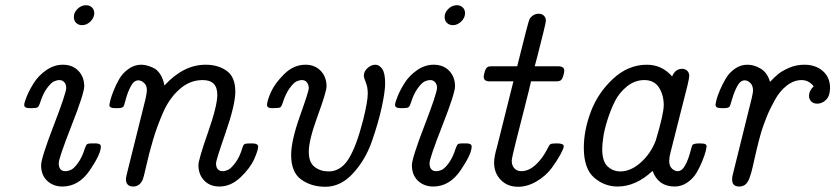

<svg xmlns="http://www.w3.org/2000/svg" viewBox="-20 -713 3215 739"><path d="M73.2 -309.1Q73.2 -317.9 83 -342Q92.8 -366.2 110.4 -394Q127.9 -421.9 158 -442.9Q188 -463.9 222.2 -463.9Q259.3 -463.9 281.7 -440.4Q304.2 -417 304.2 -380.9Q304.2 -354 255.1 -229Q206.1 -104 206.1 -85Q206.1 -54.2 231.9 -54.2Q241.7 -54.2 252.9 -59.1Q264.2 -64 280 -85.4Q295.9 -106.9 307.1 -143.1Q311 -154.3 314.9 -157.7Q318.8 -161.1 331.1 -161.1H348.1Q368.2 -161.1 368.2 -148.9Q368.2 -120.1 325.7 -57.6Q283.2 4.9 220.2 4.9Q185.1 4.9 161.6 -17.1Q138.2 -39.1 138.2 -77.1Q138.2 -104 186.5 -229.5Q234.9 -355 234.9 -375Q234.9 -388.2 227.5 -396.5Q220.2 -404.8 209 -404.8Q199.2 -404.8 188 -399.9Q176.8 -395 160.9 -373.5Q145 -352.1 133.8 -315.9Q129.9 -303.7 125 -300.3Q120.1 -296.9 106.9 -296.9H92.8Q73.2 -296.9 73.2 -309.1ZM264.2 -647.9Q264.2 -665 278.6 -679Q293 -692.9 311 -692.9Q325.2 -692.9 334 -684.3Q342.8 -675.8 342.8 -662.1Q342.8 -645 328.4 -630.6Q314 -616.2 295.9 -616.2Q281.7 -616.2 272.9 -625Q264.2 -633.8 264.2 -647.9Z M400.9 -309.1Q400.9 -311 404.3 -325.4Q407.7 -339.8 417.2 -364Q426.8 -388.2 439.7 -410.2Q452.6 -432.1 475.1 -448Q497.6 -463.9 523.4 -463.9Q532.2 -463.9 543.5 -461.4Q554.7 -459 570.1 -451.9Q585.4 -444.8 596.9 -427Q608.4 -409.2 612.8 -383.8Q686 -463.9 771.5 -463.9Q819.3 -463.9 852.5 -440.4Q885.7 -417 885.7 -359.9Q885.7 -310.1 848.6 -203.1Q811.5 -96.2 811.5 -85Q811.5 -54.2 837.4 -54.2Q847.2 -54.2 858.4 -59.6Q869.6 -64.9 886.2 -86.9Q902.8 -108.9 913.6 -146Q917.5 -157.2 922.6 -159.2Q927.7 -161.1 948.7 -161.1Q973.6 -161.1 973.6 -148.9Q973.6 -134.8 958.3 -100.3Q942.9 -65.9 905.8 -30.5Q868.7 4.9 824.7 4.9Q787.6 4.9 765.6 -18.6Q743.7 -42 743.7 -77.1Q743.7 -98.1 780 -201.7Q816.4 -305.2 816.4 -348.1Q816.4 -404.8 760.7 -404.8Q760.3 -404.8 759.8 -404.8Q710.9 -404.8 671.4 -369.9Q631.8 -335 608.2 -281Q584.5 -227.1 569.1 -175Q553.7 -123 543.2 -75.4Q532.7 -27.8 527.8 -18.1Q515.6 4.9 492.7 4.9Q466.8 4.9 464.8 -20Q463.9 -26.9 468.8 -45.9L540.5 -334Q545.4 -358.9 545.4 -365.2Q545.4 -384.3 534.4 -394Q523.4 -403.8 512.7 -403.8Q495.6 -403.8 483.6 -381.3Q471.7 -358.9 464.6 -332.5Q457.5 -306.2 455.6 -303.2Q450.7 -297.4 437.5 -296.9H420.4Q400.9 -296.9 400.9 -309.1Z M1007.8 -309.1Q1007.8 -324.2 1022.7 -358.2Q1037.6 -392.1 1074 -428Q1110.4 -463.9 1155.8 -463.9Q1191.9 -463.9 1214.4 -440.4Q1236.8 -417 1236.8 -380.9Q1236.8 -359.9 1202.6 -266.8Q1168.5 -173.8 1168.5 -128.9Q1168.5 -87.9 1190.9 -70.6Q1213.4 -53.2 1244.6 -53.2Q1291.5 -53.2 1321.5 -101.1Q1351.6 -148.9 1377.4 -250Q1395.5 -321.8 1395.5 -353Q1395.5 -377.9 1387.9 -396Q1380.4 -414.1 1380.4 -421.9Q1380.4 -438 1394.5 -450.9Q1408.7 -463.9 1424.8 -463.9Q1439.9 -463.9 1451.2 -447.5Q1462.4 -431.2 1462.4 -392.1Q1462.4 -361.3 1449.5 -301.3Q1436.5 -241.2 1411.6 -169.7Q1386.7 -98.1 1339.1 -46.1Q1291.5 5.9 1232.4 5.9Q1178.2 5.9 1139.4 -22Q1100.6 -49.8 1100.6 -116.2Q1100.6 -171.4 1134.5 -266.6Q1168.5 -361.8 1168.5 -373Q1168.5 -386.2 1161.6 -395.5Q1154.8 -404.8 1142.6 -404.8Q1132.8 -404.8 1121.6 -399.9Q1110.4 -395 1094.5 -373Q1078.6 -351.1 1067.4 -314.9Q1063.5 -302.7 1058.6 -299.8Q1053.7 -296.9 1033.7 -296.9H1025.4Q1007.8 -296.9 1007.8 -309.1Z M1500.5 -309.1Q1500.5 -317.9 1510.3 -342Q1520 -366.2 1537.6 -394Q1555.2 -421.9 1585.2 -442.9Q1615.2 -463.9 1649.4 -463.9Q1686.5 -463.9 1709 -440.4Q1731.4 -417 1731.4 -380.9Q1731.4 -354 1682.4 -229Q1633.3 -104 1633.3 -85Q1633.3 -54.2 1659.2 -54.2Q1668.9 -54.2 1680.2 -59.1Q1691.4 -64 1707.3 -85.4Q1723.1 -106.9 1734.4 -143.1Q1738.3 -154.3 1742.2 -157.7Q1746.1 -161.1 1758.3 -161.1H1775.4Q1795.4 -161.1 1795.4 -148.9Q1795.4 -120.1 1752.9 -57.6Q1710.4 4.9 1647.5 4.9Q1612.3 4.9 1588.9 -17.1Q1565.4 -39.1 1565.4 -77.1Q1565.4 -104 1613.8 -229.5Q1662.1 -355 1662.1 -375Q1662.1 -388.2 1654.8 -396.5Q1647.5 -404.8 1636.2 -404.8Q1626.5 -404.8 1615.2 -399.9Q1604 -395 1588.1 -373.5Q1572.3 -352.1 1561 -315.9Q1557.1 -303.7 1552.2 -300.3Q1547.4 -296.9 1534.2 -296.9H1520Q1500.5 -296.9 1500.5 -309.1ZM1691.4 -647.9Q1691.4 -665 1705.8 -679Q1720.2 -692.9 1738.3 -692.9Q1752.4 -692.9 1761.2 -684.3Q1770 -675.8 1770 -662.1Q1770 -645 1755.6 -630.6Q1741.2 -616.2 1723.1 -616.2Q1709 -616.2 1700.2 -625Q1691.4 -633.8 1691.4 -647.9Z M1841.8 -417Q1841.8 -423.8 1845.9 -437.5Q1850.1 -451.2 1856.9 -455.1Q1861.8 -458 1873 -458H1970.7Q2013.7 -631.8 2018.1 -639.2Q2020 -643.1 2022.9 -646Q2035.2 -660.2 2052.7 -660.2Q2065.9 -660.2 2073.5 -652.6Q2081.1 -645 2081.1 -632.8Q2081.1 -627 2070.1 -583Q2059.1 -539.1 2048.8 -498L2038.1 -458H2127Q2151.9 -458 2151.9 -440.9Q2151.9 -434.1 2147.9 -420.7Q2144 -407.2 2136.7 -402.8Q2131.8 -399.9 2122.1 -399.9H2023.9Q2019 -377 2000 -302.5Q1981 -228 1965.3 -166Q1949.7 -104 1949.7 -94.2Q1949.7 -76.2 1959.7 -65.2Q1969.7 -54.2 1986.8 -54.2Q2015.6 -54.2 2042.7 -79.6Q2069.8 -105 2087.9 -142.1Q2093.8 -155.3 2098.9 -158.2Q2104 -161.1 2124 -161.1Q2149.9 -161.1 2149.9 -149.9Q2149.9 -142.1 2137 -118.2Q2124 -94.2 2103 -65.7Q2082 -37.1 2046.4 -15.6Q2010.7 5.9 1974.1 5.9Q1933.1 5.9 1907.5 -20.5Q1881.8 -46.9 1881.8 -86.9Q1881.8 -109.9 1893.1 -147.9L1956.1 -399.9H1864.7Q1841.8 -399.9 1841.8 -417Z M2227.1 -144Q2227.1 -211.9 2254.4 -283.9Q2281.7 -356 2339.8 -409.9Q2397.9 -463.9 2469.7 -463.9Q2527.8 -463.9 2566.9 -418.9Q2579.1 -447.8 2605 -448.2Q2617.2 -448.2 2625 -440.7Q2632.8 -433.1 2632.8 -420.9Q2632.8 -412.1 2626 -383.8L2561 -127Q2556.2 -109.9 2555.7 -94.2Q2555.7 -74.2 2566.2 -64.2Q2576.7 -54.2 2587.9 -54.2Q2605 -54.2 2616.9 -76.2Q2628.9 -98.1 2636 -125Q2643.1 -151.9 2645 -154.8Q2648.9 -160.6 2670.9 -161.1Q2689 -161.1 2694.3 -158.4Q2699.7 -155.8 2699.7 -148.9Q2699.7 -146 2696.3 -131.6Q2692.9 -117.2 2683.3 -93.5Q2673.8 -69.8 2660.9 -47.9Q2647.9 -25.9 2625.5 -10.5Q2603 4.9 2576.7 4.9Q2513.7 4.9 2491.7 -55.2Q2427.7 4.9 2356.9 4.9Q2306.2 4.9 2266.6 -29.5Q2227.1 -64 2227.1 -144ZM2297.9 -140.1Q2297.9 -91.3 2318.8 -72.3Q2339.8 -53.2 2367.7 -53.2Q2407.7 -53.2 2446.3 -87.6Q2484.9 -122.1 2503.9 -171.9Q2534.7 -274.9 2534.7 -308.1Q2534.7 -347.2 2516.4 -376Q2498 -404.8 2460 -404.8Q2423.8 -404.8 2393.8 -380.9Q2363.8 -356.9 2346.9 -323.5Q2330.1 -290 2317.9 -251Q2305.7 -211.9 2301.8 -183.6Q2297.9 -155.3 2297.9 -140.1Z M2733.9 -310.1Q2733.9 -313 2737.3 -327.4Q2740.7 -341.8 2750.7 -365.5Q2760.7 -389.2 2773.7 -411.1Q2786.6 -433.1 2808.6 -448.5Q2830.6 -463.9 2856.4 -463.9Q2883.3 -463.9 2908.4 -448.5Q2933.6 -433.1 2943.8 -397.9Q2961.9 -417 2975.8 -428.5Q2989.7 -439.9 3017.1 -451.9Q3044.4 -463.9 3075.7 -463.9Q3119.6 -463.9 3147.2 -439.5Q3174.8 -415 3174.8 -375Q3174.8 -344.2 3159.7 -329.1Q3144.5 -314 3125.5 -314Q3111.3 -314 3102.5 -322.5Q3093.8 -331.1 3093.8 -344.2Q3093.8 -363.3 3111.8 -380.9Q3092.8 -404.8 3065.4 -404.8Q3035.6 -404.8 3008.5 -383.8Q2981.4 -362.8 2962.2 -327.9Q2942.9 -293 2931.2 -263.9Q2919.4 -234.9 2909.7 -204.1Q2899.9 -169.9 2890.9 -131.3Q2881.8 -92.8 2877.2 -71.3Q2872.6 -49.8 2865.7 -30.5Q2858.9 -11.2 2849.4 -3.2Q2839.8 4.9 2824.7 4.9Q2797.9 4.9 2797.9 -22Q2797.9 -34.2 2803.7 -54.2L2873.5 -335.9Q2878.4 -357.9 2878.4 -363.8Q2878.4 -383.8 2867.9 -393.8Q2857.4 -403.8 2846.7 -403.8Q2829.6 -403.8 2817.6 -381.3Q2805.7 -358.9 2798.1 -332.5Q2790.5 -306.2 2788.6 -303.2Q2783.7 -297.4 2770.5 -296.9H2754.9Q2733.9 -296.9 2733.9 -310.1Z"/></svg>

Font: CMU Concrete
Style: Italic
Weight: 500
Italic angle: -14.04°
Version: Version 0.7.0